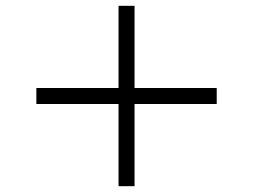

<svg xmlns="http://www.w3.org/2000/svg" viewBox="-20 -640 870 660"><path d="M387.5 0V-282.5H105V-337.5H387.5V-620H442.5V-337.5H725V-282.5H442.5V0Z"/></svg>

Font: Now Light
Style: Regular
Weight: 300
Designer: Alfredo Marco Pradil
Foundry: Alfredo Marco Pradil
Version: Version 1.002;PS 001.002;hotconv 1.0.88;makeotf.lib2.5.64775